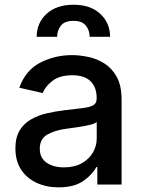

<svg xmlns="http://www.w3.org/2000/svg" viewBox="-20 -788 609 820"><path d="M230.1 12.1Q178.3 12.1 136.5 -7.1Q94.8 -26.3 70.3 -63.4Q45.8 -100.5 45.8 -154.1Q45.8 -200.6 63.7 -230.5Q81.7 -260.3 111.7 -277.7Q141.7 -295.1 179 -303.8Q216.3 -312.5 255 -317.1Q304 -322.8 334.3 -326.5Q364.7 -330.3 378.7 -338.8Q392.8 -347.3 392.8 -366.5V-369Q392.8 -415.5 366.7 -441.1Q340.6 -466.6 289.1 -466.6Q235.4 -466.6 204.7 -443.2Q174 -419.7 162.3 -390.6L62.5 -413.4Q89.1 -487.9 151.5 -520.2Q213.8 -552.6 287.6 -552.6Q320.3 -552.6 356.9 -544.9Q393.5 -537.3 426 -516.9Q458.5 -496.4 478.9 -459.2Q499.3 -421.9 499.3 -362.2V0H395.6V-74.6H391.3Q376.1 -44 337 -16Q297.9 12.1 230.1 12.1ZM253.2 -73.2Q297.6 -73.2 328.8 -90.6Q360.1 -108 376.6 -136.2Q393.1 -164.4 393.1 -196.7V-267Q385.7 -259.6 360.4 -253.9Q335.2 -248.2 307.2 -244.3Q279.1 -240.4 261.7 -237.9Q215.6 -231.9 182.7 -213.6Q149.9 -195.3 149.9 -152.7Q149.9 -113.3 179 -93.2Q208.1 -73.2 253.2 -73.2ZM136.7 -630.7Q136.7 -690.3 179 -729Q221.2 -767.8 294 -767.8Q366.1 -767.8 408 -729Q449.9 -690.3 450.3 -630.7H362.9Q362.9 -658 346.9 -678.4Q331 -698.9 294 -698.9Q255.3 -698.9 239.7 -678.1Q224.1 -657.3 224.1 -630.7Z"/></svg>

Font: Inter UI Medium
Style: Regular
Weight: 500
Designer: Rasmus Andersson
Foundry: rsms
Version: 3.2;8d6f07862